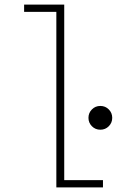

<svg xmlns="http://www.w3.org/2000/svg" viewBox="-20 -820 610 840"><path d="M261 -32H430.5V0H226.5V-768H85.5V-800H261ZM456 -267.8Q441 -252.5 419 -252.5Q397 -252.5 382 -267.8Q367 -283 367 -304.5Q367 -326 382 -341.2Q397 -356.5 419 -356.5Q441 -356.5 456 -341.2Q471 -326 471 -304.5Q471 -283 456 -267.8Z"/></svg>

Font: League Mono Narrow Thin
Style: Regular
Weight: 100
Width: 3
Designer: Tyler Finck
Foundry: The League of Moveable Type / Tyler Finck
Version: Version 2.210